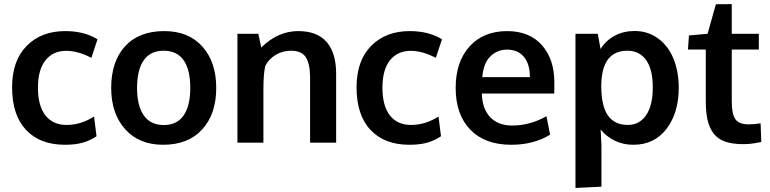

<svg xmlns="http://www.w3.org/2000/svg" viewBox="-20 -703 3796 946"><path d="M299.8 10.3Q176.8 10.3 108.2 -63Q39.6 -136.2 39.6 -272.5Q39.6 -404.3 111.6 -477.1Q183.6 -549.8 301.3 -549.8Q395.5 -549.8 460.4 -509.3L430.2 -418Q363.8 -452.6 306.6 -452.6Q241.7 -452.6 204.3 -406.2Q167 -359.9 167 -271Q167 -181.2 203.9 -134.3Q240.7 -87.4 308.1 -87.4Q378.4 -87.4 443.4 -128.9L455.6 -31.7Q421.9 -9.3 385.7 0.5Q349.6 10.3 299.8 10.3Z M787.1 -86.9Q852.1 -86.9 884.8 -134.3Q917.5 -181.6 917.5 -270Q917.5 -359.4 884.8 -406.2Q852.1 -453.1 786.1 -453.1Q721.2 -453.1 688.2 -406Q655.3 -358.9 655.3 -269.5Q655.3 -181.6 688.5 -134.3Q721.7 -86.9 787.1 -86.9ZM783.7 10.3Q664.6 10.3 596.2 -66.9Q527.8 -144 527.8 -270Q527.8 -399.9 596.2 -474.9Q664.6 -549.8 789.1 -549.8Q909.2 -549.8 977.3 -473.4Q1045.4 -397 1045.4 -270Q1045.4 -141.6 976.6 -65.7Q907.7 10.3 783.7 10.3Z M1149.9 0V-536.6H1252.9L1267.1 -468.8Q1349.1 -549.8 1449.2 -549.8Q1543 -549.8 1589.6 -495.8Q1636.2 -441.9 1636.2 -339.4V0H1507.8V-323.7Q1507.3 -388.7 1486.8 -420.9Q1466.3 -453.1 1413.1 -453.1Q1371.6 -453.1 1337.2 -431.9Q1302.7 -410.6 1287.1 -378.4Q1277.8 -340.3 1277.8 -261.2V0Z M1997.1 10.3Q1874 10.3 1805.4 -63Q1736.8 -136.2 1736.8 -272.5Q1736.8 -404.3 1808.8 -477.1Q1880.9 -549.8 1998.5 -549.8Q2092.8 -549.8 2157.7 -509.3L2127.4 -418Q2061 -452.6 2003.9 -452.6Q1939 -452.6 1901.6 -406.2Q1864.3 -359.9 1864.3 -271Q1864.3 -181.2 1901.1 -134.3Q1938 -87.4 2005.4 -87.4Q2075.7 -87.4 2140.6 -128.9L2152.8 -31.7Q2119.1 -9.3 2083 0.5Q2046.9 10.3 1997.1 10.3Z M2498.5 10.3Q2369.1 10.3 2297.1 -64.2Q2225.1 -138.7 2225.1 -270Q2225.1 -397.9 2293 -473.6Q2360.8 -549.3 2478 -549.8Q2588.9 -549.8 2650.1 -480.5Q2711.4 -411.1 2711.4 -296.4Q2711.4 -288.1 2711.2 -269.5Q2710.9 -251 2710.9 -242.2H2354Q2356 -167 2395.3 -125.7Q2434.6 -84.5 2503.4 -84.5Q2591.3 -84.5 2672.4 -130.4L2690.4 -39.6Q2609.9 10.3 2498.5 10.3ZM2356.4 -322.8H2590.8Q2590.8 -388.2 2561 -423.3Q2531.2 -458.5 2478.5 -458.5Q2429.2 -458.5 2395.3 -424.3Q2361.3 -390.1 2356.4 -322.8Z M2815.4 223.1V-536.6H2925.3L2939 -461.4Q2965.3 -503.9 3009 -527.1Q3052.7 -550.3 3106.4 -550.3Q3172.4 -550.3 3222.4 -513.7Q3272.5 -477.1 3298.3 -413.8Q3324.2 -350.6 3324.2 -271Q3324.2 -146.5 3263.9 -68.1Q3203.6 10.3 3100.6 10.3Q3049.8 10.3 3008.5 -10Q2967.3 -30.3 2939.5 -64.9Q2943.4 5.4 2943.4 14.2V216.8ZM3073.2 -87.4Q3130.4 -87.4 3163.3 -135.3Q3196.3 -183.1 3196.3 -272Q3196.3 -362.3 3163.1 -407.7Q3129.9 -453.1 3070.8 -453.1Q2943.8 -453.1 2942.4 -280.3Q2942.4 -180.7 2975.3 -134Q3008.3 -87.4 3073.2 -87.4Z M3643.1 7.3Q3588.4 7.3 3552 -5.6Q3515.6 -18.6 3495.1 -46.4Q3474.6 -74.2 3466.1 -112.1Q3457.5 -149.9 3457.5 -205.6V-459H3369.6L3374.5 -528.3L3466.3 -536.6L3507.3 -682.1L3585.4 -682.6V-536.6H3718.8V-459H3585.4V-203.1Q3585.4 -142.1 3603 -116.2Q3620.6 -90.3 3668 -90.3Q3695.8 -90.3 3727.5 -95.2L3731 -3.4Q3730 -3.4 3719 -1.2Q3708 1 3698 2.7Q3688 4.4 3672.4 5.9Q3656.7 7.3 3643.1 7.3Z"/></svg>

Font: Oxygen
Style: Bold
Weight: 700
Designer: vernon adams
Foundry: Vernon Adams
Version: Version 0.2.3 webfont; ttfautohint (v0.93.3-1d66) -l 8 -r 50